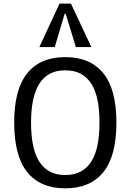

<svg xmlns="http://www.w3.org/2000/svg" viewBox="-20 -1031 723 1063"><path d="M58.6 -352.5Q58.6 -536.1 130.9 -625.5Q203.1 -714.8 340.8 -714.8Q479.5 -714.8 552 -625.5Q624.5 -536.1 624.5 -352.5Q624.5 -167 552 -77.6Q479.5 11.7 340.8 11.7Q203.1 11.7 130.9 -77.9Q58.6 -167.5 58.6 -352.5ZM151.9 -352.5Q151.9 -283.7 162.4 -230Q172.9 -176.3 195.8 -138.7Q218.8 -101.6 254.4 -81.8Q290 -62 340.8 -62Q392.1 -62 428 -81.8Q463.9 -101.6 486.8 -138.7Q509.8 -176.3 520.3 -230Q530.8 -283.7 530.8 -352.5Q530.8 -420.9 520.3 -474.6Q509.8 -528.3 486.8 -565.4Q463.9 -602.5 428 -622.1Q392.1 -641.6 340.8 -641.6Q290.5 -641.6 254.9 -622.1Q219.2 -602.5 196.3 -565.4Q173.8 -528.3 162.8 -474.6Q151.9 -420.9 151.9 -352.5ZM197.8 -770.5 309.6 -1011.2H372.6L485.8 -770.5H399.9L343.8 -954.6H337.9L283.2 -770.5Z"/></svg>

Font: Mako
Style: Regular
Weight: 400
Designer: vernon adams
Foundry: vernon adams
Version: Version 1.100; ttfautohint (v1.8.4.7-5d5b);gftools[0.9.33]